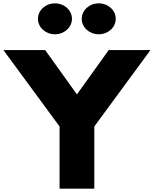

<svg xmlns="http://www.w3.org/2000/svg" viewBox="-72 -1123 916 1143"><path d="M255.1 -1103C199 -1103 153.9 -1062 153.9 -1011C153.9 -960 199 -919 255.1 -919C311.2 -919 356.3 -960 356.3 -1011C356.3 -1062 311.2 -1103 255.1 -1103ZM515.8 -1103C459.7 -1103 414.6 -1062 414.6 -1011C414.6 -960 459.7 -919 515.8 -919C571.9 -919 617 -960 617 -1011C617 -1062 571.9 -1103 515.8 -1103ZM-51.8 -825 282.6 -370V0H489.4V-370L823.8 -825H575.2L386 -561L196.8 -825Z"/></svg>

Font: Hussar
Style: BdWide
Weight: 700
Foundry: Cannot Into Space Fonts
Version: Version 2.00